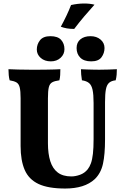

<svg xmlns="http://www.w3.org/2000/svg" viewBox="-20 -1078 728 1107"><path d="M585.6 -273.8Q585.6 -187.8 573.7 -133.7Q561.8 -79.6 526.8 -45.6Q496.6 -17.6 453.8 -4.3Q411 9 355.8 9Q258 9 202.1 -17.3Q146.2 -43.6 122.5 -98.2Q98.8 -152.8 98.8 -235.8V-511.2Q98.8 -552.8 93.7 -573.8Q88.6 -594.8 74.9 -602.8Q61.2 -610.8 35.6 -615Q32 -628.6 30.4 -644.9Q28.8 -661.2 28.8 -679Q48.8 -678 84.6 -677Q120.4 -676 156.8 -676Q174.8 -676 199.2 -676Q223.6 -676 248.8 -676.5Q274 -677 295.2 -677.5Q316.4 -678 328 -679Q328 -660.6 327 -644.9Q326 -629.2 322.4 -615Q294.6 -611.2 280.5 -603.2Q266.4 -595.2 261.4 -574.4Q256.4 -553.6 256.4 -511.2V-251.6Q256.4 -191.6 269.9 -148.8Q283.4 -106 312.9 -83.4Q342.4 -60.8 391.6 -60.8Q414.8 -60.8 441.2 -70.2Q467.6 -79.6 485.6 -101.8Q496.8 -116 504.3 -136.7Q511.8 -157.4 515.7 -191.1Q519.6 -224.8 519.6 -276.6V-483.8Q519.6 -533 513.7 -560.1Q507.8 -587.2 493.3 -599.2Q478.8 -611.2 452.4 -615Q449.4 -633 448.1 -648.4Q446.8 -663.8 446.8 -679Q459.6 -678 478.5 -677.5Q497.4 -677 517.3 -676.5Q537.2 -676 551.6 -676Q578.2 -676 606.3 -677Q634.4 -678 653.8 -679Q653.8 -663 652.5 -647.3Q651.2 -631.6 647 -615Q622.2 -612.4 608.9 -600.6Q595.6 -588.8 590.6 -562.6Q585.6 -536.4 585.6 -489.2ZM505.8 -724.2Q464.2 -724.2 442.9 -745.6Q421.6 -767 421.6 -801Q421.6 -833.4 443.7 -851.4Q465.8 -869.4 501.6 -869.4Q536.8 -869.4 559.7 -850Q582.6 -830.6 582.6 -801Q582.6 -771.6 565.2 -747.9Q547.8 -724.2 505.8 -724.2ZM273.2 -724.2Q237.4 -724.2 214.8 -744.1Q192.2 -764 192.2 -792.6Q192.2 -822.4 210.6 -845.9Q229 -869.4 270.6 -869.4Q313.2 -869.4 332.4 -848Q351.6 -826.6 351.6 -794.6Q351.6 -765 329.3 -744.6Q307 -724.2 273.2 -724.2ZM407.8 -911.2Q384 -911.2 365.7 -914.4Q347.4 -917.6 330.6 -924Q347 -953.6 363 -987.3Q379 -1021 389.6 -1049Q408.2 -1053.2 427.4 -1055.5Q446.6 -1057.8 465.2 -1057.8Q499 -1057.8 524.8 -1051Q493 -1016 464.4 -982.1Q435.8 -948.2 407.8 -911.2Z"/></svg>

Font: Vollkorn
Style: Regular
Weight: 400
Designer: Friedrich Althausen
Foundry: Friedrich Althausen
Version: Version 4.104